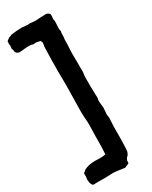

<svg xmlns="http://www.w3.org/2000/svg" viewBox="-239 -810 829 1045"><g transform="rotate(-30 175.0 -287.0)"><path d="M3.9 -733.4Q6.8 -737.3 11.2 -739.3Q15.6 -741.2 17.6 -745.1Q25.4 -746.1 30.3 -749Q35.2 -752 40 -752.9Q51.8 -754.9 73.2 -756.3Q94.7 -757.8 106.4 -757.8Q116.2 -756.8 124 -755.9Q131.8 -754.9 139.6 -754.9Q143.6 -754.9 147.5 -754.9Q151.4 -754.9 154.3 -755.9Q171.9 -752.9 189.5 -752.9Q206.1 -752.9 222.2 -754.4Q238.3 -755.9 254.9 -755.9Q260.7 -755.9 268.6 -751.5Q276.4 -747.1 278.3 -741.2Q279.3 -722.7 276.4 -713.9Q279.3 -702.1 279.3 -692.4Q279.3 -682.6 278.3 -673.8Q277.3 -665 277.3 -656.2Q277.3 -644.5 280.3 -634.8Q277.3 -625 277.8 -615.2Q278.3 -605.5 277.3 -594.7Q275.4 -588.9 275.4 -584Q275.4 -555.7 273.4 -527.8Q271.5 -500 272.5 -471.7V-460.9Q273.4 -446.3 272.9 -440.4Q272.5 -434.6 272.5 -428.7Q272.5 -418.9 272.9 -409.7Q273.4 -400.4 273.4 -390.6Q273.4 -379.9 271.5 -369.1Q269.5 -358.4 269.5 -347.7V-293.9Q269.5 -274.4 270.5 -256.3Q271.5 -238.3 271.5 -219.7Q271.5 -215.8 270 -211.9Q268.6 -208 268.6 -204.1Q268.6 -190.4 270.5 -178.7Q272.5 -167 272.5 -155.3Q272.5 -144.5 271 -134.8Q269.5 -125 269.5 -114.3Q269.5 -109.4 271 -105Q272.5 -100.6 272.5 -95.7Q272.5 -81.1 271 -66.4Q269.5 -51.8 269.5 -37.1Q269.5 -27.3 269.5 -4.4Q269.5 18.6 269 43.5Q268.6 68.4 267.6 89.4Q266.6 110.4 264.6 117.2Q262.7 121.1 260.7 124.5Q258.8 127.9 257.8 131.8Q248 139.6 245.1 145Q242.2 150.4 240.2 155.3Q240.2 159.2 240.2 164.1Q240.2 168.9 238.3 172.9Q230.5 176.8 224.1 179.2Q217.8 181.6 211.9 184.6Q205.1 183.6 194.8 182.1Q184.6 180.7 174.3 179.2Q164.1 177.7 154.3 176.8Q144.5 175.8 138.7 175.8Q126 175.8 113.8 176.8Q101.6 177.7 88.9 177.7Q70.3 177.7 51.8 177.2Q33.2 176.8 13.7 177.7Q3.9 168 2 154.3Q0 140.6 0 134.8Q0 130.9 1.5 127.4Q2.9 124 2.9 120.1Q2.9 116.2 2.4 112.3Q2 108.4 2 103.5Q2 95.7 8.3 93.8Q14.6 91.8 16.6 85.9Q24.4 82 31.7 79.1Q39.1 76.2 46.9 74.2Q74.2 68.4 101.1 70.3Q127.9 72.3 154.3 67.4Q157.2 29.3 157.2 -7.8V-39.1Q157.2 -57.6 158.2 -75.2Q159.2 -92.8 159.2 -111.3Q159.2 -133.8 157.2 -155.8Q155.3 -177.7 155.3 -200.2Q155.3 -241.2 156.7 -282.2Q158.2 -323.2 158.2 -365.2Q158.2 -386.7 157.7 -407.7Q157.2 -428.7 157.2 -451.2Q157.2 -528.3 160.2 -606.4Q161.1 -612.3 162.1 -617.7Q163.1 -623 164.1 -628.9Q161.1 -632.8 159.2 -642.6Q151.4 -644.5 144 -646.5Q136.7 -648.4 128.9 -648.4Q119.1 -648.4 115.2 -646.5Q107.4 -651.4 94.7 -651.4Q82 -651.4 74.2 -651.4Q55.7 -649.4 45.4 -648.4Q35.2 -647.5 26.4 -647.5Q13.7 -651.4 11.2 -654.8Q8.8 -658.2 5.9 -662.1Q4.9 -667 4.4 -673.3Q3.9 -679.7 0 -684.6Q2 -695.3 1 -695.3Q2.9 -705.1 2 -708Q1 -710.9 0 -713.9Q2 -727.5 1 -730.5Z"/></g></svg>

Font: Caesar Dressing
Style: Regular
Weight: 400
Designer: Dathan Boardman
Foundry: Open Window
Version: Version 1.000